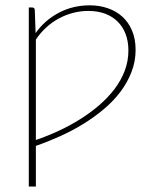

<svg xmlns="http://www.w3.org/2000/svg" viewBox="-20 -521 579 720"><path d="M88 178.5V-493H100.5Q110 -493 110.5 -483L113.5 -397Q147.5 -445 200.2 -473Q253 -501 316.5 -501Q353 -501 384.2 -490.2Q415.5 -479.5 438.8 -458.5Q462 -437.5 475.2 -406.2Q488.5 -375 488.5 -334Q488.5 -290.5 473.2 -251.2Q458 -212 431.8 -177Q405.5 -142 369.5 -111.8Q333.5 -81.5 292 -56Q250.5 -30.5 205 -10Q159.5 10.5 114.5 26V178.5ZM311.5 -480Q281.5 -480 253.2 -472.5Q225 -465 199.8 -451.2Q174.5 -437.5 152.8 -417.5Q131 -397.5 114.5 -372.5V4Q157 -10.5 199.2 -30Q241.5 -49.5 280.2 -73.8Q319 -98 352 -126.5Q385 -155 409.5 -187.2Q434 -219.5 447.8 -255.8Q461.5 -292 461.5 -332Q461.5 -366 451 -393.5Q440.5 -421 421 -440.2Q401.5 -459.5 373.8 -469.8Q346 -480 311.5 -480Z"/></svg>

Font: Lato Thin
Style: Regular
Weight: 200
Designer: Lukasz Dziedzic
Foundry: tyPoland Lukasz Dziedzic
Version: Version 2.007; 2014-02-27